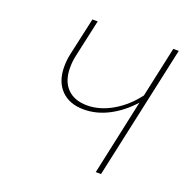

<svg xmlns="http://www.w3.org/2000/svg" viewBox="-119 -773 876 888"><g transform="rotate(20 319.0 -329.0)"><path d="M613 -658 470 0H444L524 -371Q475 -316 415 -284.5Q355 -253 292 -253Q221 -253 180.5 -294.5Q140 -336 140 -409Q140 -441 147 -473L188 -658H214L174 -476Q167 -445 167 -414Q167 -348 202 -312Q237 -276 300 -276Q362 -276 423.5 -311.5Q485 -347 532 -409L586 -658Z"/></g></svg>

Font: Ysabeau Infant Extralight
Style: Italic
Weight: 200
Italic angle: -12°
Designer: Christian Thalmann (Catharsis Fonts)
Version: Version 0.003